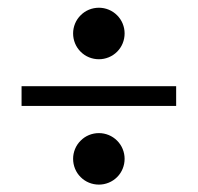

<svg xmlns="http://www.w3.org/2000/svg" viewBox="-20 -595 519 504"><path d="M442.4 -316.9H36.6V-368.7H442.4ZM239.7 -439.5Q226.1 -439.5 213.6 -444.6Q201.2 -449.7 191.7 -459.2Q182.1 -468.8 177 -481.2Q171.9 -493.7 171.9 -507.3Q171.9 -520.5 177 -533Q182.1 -545.4 191.7 -554.9Q201.2 -564.5 213.6 -569.6Q226.1 -574.7 239.7 -574.7Q252.9 -574.7 265.4 -569.6Q277.8 -564.5 287.4 -554.9Q296.9 -545.4 302 -533Q307.1 -520.5 307.1 -507.3Q307.1 -493.7 302 -481.2Q296.9 -468.8 287.4 -459.2Q277.8 -449.7 265.4 -444.6Q252.9 -439.5 239.7 -439.5ZM239.7 -110.4Q226.1 -110.4 213.6 -115.5Q201.2 -120.6 191.7 -130.1Q182.1 -139.6 177 -152.1Q171.9 -164.6 171.9 -178.2Q171.9 -191.4 177 -203.9Q182.1 -216.3 191.7 -225.8Q201.2 -235.4 213.6 -240.5Q226.1 -245.6 239.7 -245.6Q252.9 -245.6 265.4 -240.5Q277.8 -235.4 287.4 -225.8Q296.9 -216.3 302 -203.9Q307.1 -191.4 307.1 -178.2Q307.1 -164.6 302 -152.1Q296.9 -139.6 287.4 -130.1Q277.8 -120.6 265.4 -115.5Q252.9 -110.4 239.7 -110.4Z"/></svg>

Font: Munson
Style: Regular
Weight: 400
Designer: Paul James MIller
Foundry: High-Logic / Made with FontCreator
Version: Version 2.10;May 5, 2019;FontCreator 11.5.0.2430 64-bit